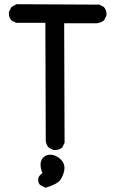

<svg xmlns="http://www.w3.org/2000/svg" viewBox="-20 -736 540 897"><path d="M166.5 127.4Q161.1 120.6 159.7 114.5Q158.2 108.4 158.2 104.5Q158.2 97.7 159.2 95.7Q164.6 80.6 178.7 73.2Q169.4 51.8 169.4 33.7Q169.4 7.8 188.5 -5.4Q199.7 -13.2 213.9 -13.2Q221.7 -13.2 230 -11.2Q252.9 -4.9 269.5 15.1Q281.2 30.3 281.2 48.3Q281.2 55.2 279.8 63Q273.4 88.4 262.2 104.5Q250.5 121.6 202.6 138.2L190.4 140.6ZM55.2 -629.4 33.7 -640.1 33.2 -641.1Q21.5 -654.3 21.5 -673.8Q21.5 -676.8 22 -681.2L33.2 -703.1L57.1 -716.3L443.8 -714.4L465.3 -703.6L465.8 -702.6Q477.5 -689.5 477.5 -669.9Q477.5 -667 477.1 -662.6L466.3 -641.1Q450.2 -629.4 433.1 -627.4H432.6H279.8L281.7 -68.8L271 -47.4Q262.2 -40 253.7 -37.6Q245.1 -35.2 239.3 -35.2Q233.4 -35.2 229 -35.6L207.5 -46.4Q195.8 -60.1 193.8 -77.6Q193.8 -78.1 191.9 -629.4Z"/></svg>

Font: Bakudai
Style: Medium
Weight: 500
Version: Version 1.48